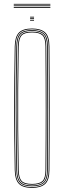

<svg xmlns="http://www.w3.org/2000/svg" viewBox="-20 -950 324 976"><path d="M143 5Q95.8 5 75.8 -16Q55.8 -37 55 -85Q53.5 -169.5 52.8 -246.9Q52 -324.2 52 -399.5Q52 -474.8 52.8 -552.2Q53.5 -629.8 55 -714Q55.8 -762.8 75.8 -783.9Q95.8 -805 143 -805Q187 -805 209 -785.5Q231 -766 231.2 -714Q231.8 -634.2 232.1 -557.4Q232.5 -480.5 232.5 -403.6Q232.5 -326.8 232.1 -247.8Q231.8 -168.8 231.2 -85Q231 -33.8 209 -14.4Q187 5 143 5ZM143 1Q186.2 1 206.6 -17.8Q227 -36.5 227.2 -85Q227.8 -163.8 228.1 -240.4Q228.5 -317 228.5 -394.1Q228.5 -471.2 228.1 -550.6Q227.8 -630 227.2 -714Q227 -763.2 206.6 -782.1Q186.2 -801 143 -801Q98 -801 78.9 -781.2Q59.8 -761.5 59 -714Q57.5 -626.2 56.8 -548.4Q56 -470.5 56 -396.2Q56 -322 56.8 -245.8Q57.5 -169.5 59 -85Q59.8 -38.2 79 -18.6Q98.2 1 143 1ZM143 -3Q99.2 -3 81.5 -21.6Q63.8 -40.2 63 -85Q61.5 -172.2 60.8 -250Q60 -327.8 60 -402.2Q60 -476.8 60.8 -553.2Q61.5 -629.8 63 -714Q63.8 -760 81.5 -778.5Q99.2 -797 143 -797Q184.2 -797 203.6 -779.4Q223 -761.8 223.2 -714Q223.8 -636 224.1 -559.1Q224.5 -482.2 224.5 -404.9Q224.5 -327.5 224.1 -248Q223.8 -168.5 223.2 -85Q223 -38 203.5 -20.5Q184 -3 143 -3ZM143 -7Q183 -7 201 -23.4Q219 -39.8 219.2 -85Q219.8 -162 220.1 -238.6Q220.5 -315.2 220.5 -392.9Q220.5 -470.5 220.1 -550.5Q219.8 -630.5 219.2 -714Q219 -760 201 -776.5Q183 -793 143 -793Q101.2 -793 84.5 -775.6Q67.8 -758.2 67 -713.8Q65.5 -626 64.8 -548.1Q64 -470.2 64 -396.1Q64 -322 64.8 -245.8Q65.5 -169.5 67 -85.2Q67.8 -41.5 84.5 -24.2Q101.2 -7 143 -7ZM143 -11Q102.2 -11 87 -27.5Q71.8 -44 71 -85.2Q69 -201.5 68.4 -302.1Q67.8 -402.8 68.4 -502Q69 -601.2 71 -713.8Q71.8 -755.8 87 -772.4Q102.2 -789 143 -789Q181.8 -789 198.4 -773.5Q215 -758 215.2 -714Q215.8 -637.5 216.1 -560.8Q216.5 -484 216.5 -406Q216.5 -328 216.1 -248Q215.8 -168 215.2 -85Q215 -42 198.4 -26.5Q181.8 -11 143 -11ZM143 -15Q179.8 -15 195.4 -29.2Q211 -43.5 211.2 -85Q211.8 -160 212.1 -237Q212.5 -314 212.5 -392.6Q212.5 -471.2 212.1 -551.6Q211.8 -632 211.2 -714Q211 -756 195.5 -770.5Q180 -785 143 -785Q103.8 -785 89.8 -769.4Q75.8 -753.8 75 -713.8Q73 -597.2 72.4 -496.6Q71.8 -396 72.4 -296.9Q73 -197.8 75 -85.2Q75.8 -46 89.8 -30.5Q103.8 -15 143 -15ZM133 -861V-865H153V-861ZM133 -845V-849H153V-845ZM133 -853V-857H153V-853ZM50 -926.5V-930.5H236V-926.5ZM50 -910.5V-914.5H236V-910.5ZM50 -918.5V-922.5H236V-918.5Z"/></svg>

Font: Big Shoulders Inline Thin
Style: Regular
Weight: 100
Designer: Patric King
Foundry: XO Type Co
Version: Version 2.002